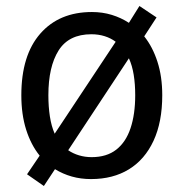

<svg xmlns="http://www.w3.org/2000/svg" viewBox="-20 -586 610 639"><path d="M520 -269Q520 -180 491 -117.5Q462 -55 409 -22.5Q356 10 283 10Q249 10 219 1.5Q189 -7 163 -23L126 33L70 -6L112 -68Q83 -104 67 -154.5Q51 -205 51 -269Q51 -402 114 -474Q177 -546 286 -546Q321 -546 352 -536.5Q383 -527 409 -510L444 -566L501 -528L460 -465Q488 -430 504 -380.5Q520 -331 520 -269ZM141 -269Q141 -231 146 -198.5Q151 -166 162 -141L365 -447Q349 -459 328.5 -465.5Q308 -472 284 -472Q209 -472 175 -418Q141 -364 141 -269ZM430 -269Q430 -306 425 -337Q420 -368 409 -392L207 -86Q223 -75 243 -69Q263 -63 285 -63Q335 -63 367 -88Q399 -113 414.5 -159.5Q430 -206 430 -269Z"/></svg>

Font: Noto Sans Display
Style: Regular
Weight: 400
Designer: Monotype Design Team
Foundry: Monotype Imaging Inc.
Version: Version 2.003